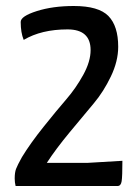

<svg xmlns="http://www.w3.org/2000/svg" viewBox="-20 -620 458 640"><path d="M59 -487Q49 -511 49 -547Q49 -566 102.5 -583Q156 -600 226 -600Q309 -600 341.5 -566.5Q374 -533 374 -464Q374 -416 349.5 -365Q325 -314 293 -276Q261 -238 213 -180Q165 -122 136 -77H270L388 -84Q388 -32 385.5 -16Q383 0 372 0H32Q29 -12 29 -25Q29 -45 33.5 -57Q38 -69 53 -96Q81 -142 125 -197Q169 -252 201 -289Q233 -326 257.5 -370.5Q282 -415 282 -453Q282 -522 205 -522Q118 -522 59 -487Z"/></svg>

Font: Yanone Kaffeesatz
Style: Regular
Weight: 400
Designer: Yanone (Cyrillic: Daniel Pouzeot)
Foundry: Yanone
Version: Version 1.003;PS 001.003;hotconv 1.0.88;makeotf.lib2.5.64775